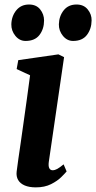

<svg xmlns="http://www.w3.org/2000/svg" viewBox="-20 -800 416 830"><path d="M135 10Q106.5 10 87 1.8Q67.5 -6.5 58.5 -21.8Q49.5 -37 52 -58.5Q54.5 -80 59.2 -112Q64 -144 69.8 -184.8Q75.5 -225.5 82.2 -272.5Q89 -319.5 96 -370.8Q103 -422 110 -474.5L52 -501.5L59 -540L232.5 -565L257 -553L191 -100.5Q188.5 -82 193 -73Q197.5 -64 207.5 -64Q217 -64 227.5 -69.8Q238 -75.5 255 -89.5L268 -59Q262 -51.5 245.2 -34.8Q228.5 -18 200.8 -4Q173 10 135 10ZM90.5 -623Q64.5 -623 46.5 -645Q28.5 -667 29 -695Q30 -730.5 50.5 -755.5Q71 -780.5 105.5 -780.5Q137 -780.5 153.8 -759.2Q170.5 -738 170.5 -711.5Q170.5 -675 150.8 -649Q131 -623 90.5 -623ZM296 -623Q270 -623 252 -645Q234 -667 234.5 -695Q235.5 -730.5 255.5 -755.5Q275.5 -780.5 311 -780.5Q342 -780.5 359.2 -759.2Q376.5 -738 376 -711.5Q375.5 -675 355.8 -649Q336 -623 296 -623Z"/></svg>

Font: Merriweather 24pt
Style: Bold Italic
Weight: 700
Italic angle: -7.8°
Designer: Eben Sorkin
Foundry: Eben Sorkin
Version: Version 2.101